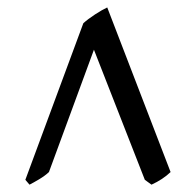

<svg xmlns="http://www.w3.org/2000/svg" viewBox="-20 -777 532 521"><path d="M442.9 -310.1Q421.9 -290 391.1 -275.9L373 -289.1L234.9 -642.1L112.8 -310.1Q102.5 -300.3 86.2 -290.5Q69.8 -280.8 60.1 -275.9L48.8 -289.1L206.1 -713.9Q218.3 -725.1 237.8 -737.8Q257.3 -750.5 271 -756.8Z"/></svg>

Font: Gentium Book Plus
Style: Bold
Weight: 700
Designer: Victor Gaultney, Annie Olsen, Iska Routamaa, Becca Hirsbrunner
Foundry: SIL International
Version: Version 6.101